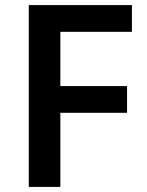

<svg xmlns="http://www.w3.org/2000/svg" viewBox="-20 -734 576 754"><path d="M217 0H93V-714H498V-609H217V-396H479V-291H217Z"/></svg>

Font: Noto Sans New Tai Lue SemiBold
Style: Regular
Weight: 600
Version: Version 2.003